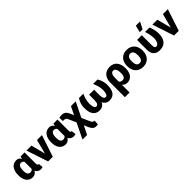

<svg xmlns="http://www.w3.org/2000/svg" viewBox="377 -2489 4408 4408"><g transform="rotate(-45 2581.5 -284.5)"><path d="M32.7 -251.5V-261.7Q32.7 -322.3 46.1 -372.8Q59.6 -423.3 85.7 -460.4Q111.8 -497.6 150.4 -517.8Q189 -538.1 239.3 -538.1Q273.9 -538.1 300.8 -524.7Q327.6 -511.2 347.4 -486.3Q367.2 -461.4 381.6 -427.5Q396 -393.6 405.8 -352.3Q415.5 -311 420.9 -264.6V-248Q414.1 -193.4 400.9 -146.7Q387.7 -100.1 366.2 -64.7Q344.7 -29.3 313.2 -9.8Q281.7 9.8 238.3 9.8Q188.5 9.8 150.1 -9.5Q111.8 -28.8 85.7 -63.7Q59.6 -98.6 46.1 -146.5Q32.7 -194.3 32.7 -251.5ZM186 -261.7V-251.5Q186 -220.7 190.4 -194.6Q194.8 -168.5 205.6 -149.2Q216.3 -129.9 233.9 -119.1Q251.5 -108.4 276.9 -108.4Q302.2 -108.4 320.1 -117.7Q337.9 -127 349.6 -143.6Q361.3 -160.2 367.7 -183.8Q374 -207.5 376.5 -236.8V-274.4Q374 -307.1 367.7 -334Q361.3 -360.8 349.9 -379.9Q338.4 -398.9 320.6 -409.2Q302.7 -419.4 277.8 -419.4Q252.4 -419.4 235.1 -407.2Q217.8 -395 206.8 -373.3Q195.8 -351.6 190.9 -323Q186 -294.4 186 -261.7ZM372.6 -528.3H505.9V-174.8Q505.9 -156.2 508.1 -144Q510.3 -131.8 514.6 -124.3Q519 -116.7 525.4 -113.5Q531.7 -110.4 540.5 -110.4Q543.9 -110.4 545.9 -110.8Q547.9 -111.3 549.8 -111.8L562 -1Q545.9 5.9 532 8.1Q518.1 10.3 501 10.3Q470.7 10.3 445.8 1.5Q420.9 -7.3 402.1 -25.6Q383.3 -43.9 371.1 -71.8Q358.9 -99.6 353 -137.7V-415.5Z M798.8 -107.9 909.2 -528.3H1069.3L894 0H797.9ZM727.5 -528.3 837.4 -107.4 838.4 0H742.2L566.9 -528.3Z M1100.6 -251.5V-261.7Q1100.6 -322.3 1114 -372.8Q1127.4 -423.3 1153.6 -460.4Q1179.7 -497.6 1218.3 -517.8Q1256.8 -538.1 1307.1 -538.1Q1341.8 -538.1 1368.7 -524.7Q1395.5 -511.2 1415.3 -486.3Q1435.1 -461.4 1449.5 -427.5Q1463.9 -393.6 1473.6 -352.3Q1483.4 -311 1488.8 -264.6V-248Q1481.9 -193.4 1468.8 -146.7Q1455.6 -100.1 1434.1 -64.7Q1412.6 -29.3 1381.1 -9.8Q1349.6 9.8 1306.2 9.8Q1256.3 9.8 1218 -9.5Q1179.7 -28.8 1153.6 -63.7Q1127.4 -98.6 1114 -146.5Q1100.6 -194.3 1100.6 -251.5ZM1253.9 -261.7V-251.5Q1253.9 -220.7 1258.3 -194.6Q1262.7 -168.5 1273.4 -149.2Q1284.2 -129.9 1301.8 -119.1Q1319.3 -108.4 1344.7 -108.4Q1370.1 -108.4 1387.9 -117.7Q1405.8 -127 1417.5 -143.6Q1429.2 -160.2 1435.5 -183.8Q1441.9 -207.5 1444.3 -236.8V-274.4Q1441.9 -307.1 1435.5 -334Q1429.2 -360.8 1417.7 -379.9Q1406.2 -398.9 1388.4 -409.2Q1370.6 -419.4 1345.7 -419.4Q1320.3 -419.4 1303 -407.2Q1285.6 -395 1274.7 -373.3Q1263.7 -351.6 1258.8 -323Q1253.9 -294.4 1253.9 -261.7ZM1440.4 -528.3H1573.7V-174.8Q1573.7 -156.2 1575.9 -144Q1578.1 -131.8 1582.5 -124.3Q1586.9 -116.7 1593.3 -113.5Q1599.6 -110.4 1608.4 -110.4Q1611.8 -110.4 1613.8 -110.8Q1615.7 -111.3 1617.7 -111.8L1629.9 -1Q1613.8 5.9 1599.9 8.1Q1585.9 10.3 1568.8 10.3Q1538.6 10.3 1513.7 1.5Q1488.8 -7.3 1470 -25.6Q1451.2 -43.9 1439 -71.8Q1426.8 -99.6 1420.9 -137.7V-415.5Z M2166 -528.3 1804.2 203.1H1654.8L2010.7 -528.3ZM1715.8 -536.6Q1759.8 -536.6 1787.8 -523.2Q1815.9 -509.8 1833.7 -488.8Q1851.6 -467.8 1862.5 -445.1Q1873.5 -422.4 1882.3 -402.8L2076.2 30.3Q2081.5 44.4 2089.4 56.6Q2097.2 68.8 2107.9 77.4Q2118.7 85.9 2131.3 88.9Q2137.2 90.8 2145.3 91.1Q2153.3 91.3 2158.7 91.3L2151.4 206.5Q2135.3 210 2114.5 210.7Q2093.8 211.4 2073.2 209.5Q2042.5 206.5 2019.3 188.5Q1996.1 170.4 1979.5 144.5Q1962.9 118.7 1951.2 91.8Q1939.5 64.9 1931.2 44.4L1752 -365.7Q1745.1 -383.8 1732.4 -395Q1719.7 -406.2 1703.4 -411.6Q1687 -417 1668.5 -417Q1663.1 -417 1652.6 -416.3Q1642.1 -415.5 1636.2 -414.1L1632.8 -524.9Q1654.3 -529.8 1672.9 -533.2Q1691.4 -536.6 1715.8 -536.6Z M2729 -528.3H2872.1Q2892.6 -498.5 2909.2 -460.2Q2925.8 -421.9 2936 -376Q2946.3 -330.1 2946.3 -275.9Q2946.3 -215.3 2935.5 -163.3Q2924.8 -111.3 2899.9 -72.5Q2875 -33.7 2832.8 -12Q2790.5 9.8 2729 9.8Q2686 9.8 2650.9 -7.8Q2615.7 -25.4 2590.6 -59.1Q2565.4 -92.8 2552 -142.3Q2538.6 -191.9 2538.6 -256.3V-418H2652.8V-242.2Q2652.8 -205.1 2658.4 -179.4Q2664.1 -153.8 2673.8 -138.2Q2683.6 -122.6 2696.5 -115.5Q2709.5 -108.4 2724.1 -108.4Q2744.6 -108.4 2757.8 -122.6Q2771 -136.7 2779.3 -160.6Q2787.6 -184.6 2791 -214.6Q2794.4 -244.6 2794.4 -275.9Q2792.5 -341.3 2775.1 -404.5Q2757.8 -467.8 2729 -528.3ZM2270.5 -528.3H2414.1Q2385.3 -467.8 2367.9 -404.5Q2350.6 -341.3 2348.6 -275.9Q2348.6 -251 2350.8 -226.3Q2353 -201.7 2357.7 -180.4Q2362.3 -159.2 2370.6 -143.1Q2378.9 -127 2390.6 -117.7Q2402.3 -108.4 2418.5 -108.4Q2433.6 -108.4 2446.5 -115.5Q2459.5 -122.6 2469.2 -138.2Q2479 -153.8 2484.6 -179.4Q2490.2 -205.1 2490.2 -242.2V-418H2604.5V-256.3Q2604.5 -191.9 2590.8 -142.3Q2577.1 -92.8 2552 -59.1Q2526.9 -25.4 2491.9 -7.8Q2457 9.8 2414.1 9.8Q2364.3 9.8 2327.9 -4.2Q2291.5 -18.1 2266.1 -43.9Q2240.7 -69.8 2225.3 -105.5Q2210 -141.1 2202.9 -184.3Q2195.8 -227.5 2195.8 -275.9Q2195.8 -330.1 2206.1 -376Q2216.3 -421.9 2233.6 -460.2Q2251 -498.5 2270.5 -528.3Z M3031.2 203.1V-282.7Q3031.2 -337.9 3047.6 -384.5Q3064 -431.2 3095.7 -465.6Q3127.4 -500 3173.3 -519Q3219.2 -538.1 3278.3 -538.1Q3335.9 -538.1 3379.6 -517.8Q3423.3 -497.6 3453.1 -460.4Q3482.9 -423.3 3498 -372.8Q3513.2 -322.3 3513.2 -261.7V-251.5Q3513.2 -194.3 3500 -146.5Q3486.8 -98.6 3460.7 -63.5Q3434.6 -28.3 3396.5 -9Q3358.4 10.3 3308.6 10.3Q3262.2 10.3 3229.2 -9.3Q3196.3 -28.8 3173.6 -63.7Q3150.9 -98.6 3137.2 -145.3Q3123.5 -191.9 3116.2 -245.6Q3118.2 -244.6 3129.6 -240.2Q3141.1 -235.8 3152.3 -231.9Q3163.6 -228 3164.6 -228Q3165 -191.4 3175.8 -164.6Q3186.5 -137.7 3209.7 -123Q3232.9 -108.4 3269.5 -108.4Q3295.4 -108.4 3312.7 -118.9Q3330.1 -129.4 3340.8 -148.9Q3351.6 -168.5 3356 -194.6Q3360.4 -220.7 3360.4 -251.5V-261.7Q3360.4 -294.4 3355.5 -323Q3350.6 -351.6 3339.8 -373.3Q3329.1 -395 3311.8 -407.2Q3294.4 -419.4 3269 -419.4Q3246.1 -419.4 3230 -408Q3213.9 -396.5 3203.6 -375.7Q3193.4 -355 3188.7 -327.4Q3184.1 -299.8 3184.1 -267.6L3183.6 203.1Z M3571.8 -258.8V-269Q3571.8 -327.1 3588.4 -376.2Q3605 -425.3 3637.2 -461.4Q3669.4 -497.6 3716.3 -517.8Q3763.2 -538.1 3823.7 -538.1Q3885.3 -538.1 3932.4 -517.8Q3979.5 -497.6 4011.7 -461.4Q4043.9 -425.3 4060.5 -376.2Q4077.1 -327.1 4077.1 -269V-258.8Q4077.1 -201.2 4060.5 -152.1Q4043.9 -103 4011.7 -66.7Q3979.5 -30.3 3932.6 -10.3Q3885.7 9.8 3824.7 9.8Q3764.2 9.8 3716.8 -10.3Q3669.4 -30.3 3637.2 -66.7Q3605 -103 3588.4 -152.1Q3571.8 -201.2 3571.8 -258.8ZM3724.6 -269V-258.8Q3724.6 -227.5 3729.7 -200.2Q3734.9 -172.9 3746.6 -152.3Q3758.3 -131.8 3777.6 -120.4Q3796.9 -108.9 3824.7 -108.9Q3852.5 -108.9 3871.6 -120.4Q3890.6 -131.8 3902.3 -152.3Q3914.1 -172.9 3919.2 -200.2Q3924.3 -227.5 3924.3 -258.8V-269Q3924.3 -299.8 3919.2 -326.9Q3914.1 -354 3902.3 -375Q3890.6 -396 3871.3 -407.7Q3852.1 -419.4 3823.7 -419.4Q3796.4 -419.4 3777.3 -407.7Q3758.3 -396 3746.6 -375Q3734.9 -354 3729.7 -326.9Q3724.6 -299.8 3724.6 -269Z M4158.2 -528.3H4311.5V-201.7Q4311.5 -175.3 4315.4 -157Q4319.3 -138.7 4326.9 -128.2Q4334.5 -117.7 4344 -113Q4353.5 -108.4 4364.3 -108.4Q4388.2 -108.4 4407 -122.8Q4425.8 -137.2 4438.2 -161.4Q4450.7 -185.5 4457.5 -215.6Q4464.4 -245.6 4464.4 -275.9Q4463.4 -341.3 4450.7 -404.5Q4438 -467.8 4417.5 -528.3H4560.5Q4575.7 -498.5 4588.1 -460.2Q4600.6 -421.9 4608.4 -376Q4616.2 -330.1 4616.2 -276.4Q4616.2 -215.3 4602.3 -163.3Q4588.4 -111.3 4558.1 -72.3Q4527.8 -33.2 4481.2 -11.5Q4434.6 10.3 4368.7 10.3Q4321.8 10.3 4283 -2.2Q4244.1 -14.6 4216.3 -40.8Q4188.5 -66.9 4173.3 -107.2Q4158.2 -147.5 4158.2 -202.6ZM4329.1 -611.3 4368.2 -779.8H4506.3L4419.9 -611.3Z M4887.2 -107.9 4997.6 -528.3H5157.7L4982.4 0H4886.2ZM4815.9 -528.3 4925.8 -107.4 4926.8 0H4830.6L4655.3 -528.3Z"/></g></svg>

Font: Roboto ExtraBold
Style: Regular
Weight: 800
Designer: Christian Robertson
Foundry: Google
Version: Version 3.009; 2024